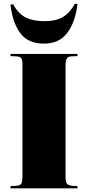

<svg xmlns="http://www.w3.org/2000/svg" viewBox="-20 -1023 478 1043"><path d="M37 0V-12L71 -14Q90 -15 96 -26Q102 -37 102 -70V-673Q102 -698 95.5 -707Q89 -716 66 -717L37 -718V-730H401V-718L368 -717Q350 -716 343 -705Q336 -694 336 -667V-66Q336 -35 343.5 -25.5Q351 -16 370 -14L401 -12V0ZM219 -786Q131 -786 89 -844.5Q47 -903 37 -998L51 -1000Q80 -948 120 -928Q160 -908 221 -908Q285 -908 322.5 -931Q360 -954 387 -1003L401 -1001Q389 -902 345 -844Q301 -786 219 -786Z"/></svg>

Font: Literata 72pt Black
Style: Regular
Weight: 900
Designer: Latin by Veronika Burian and Jose Scaglione. Greek by Irene Vlachou. Cyrillic by Vera Evstafieva.
Foundry: TypeTogether
Version: Version 3.002